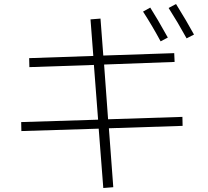

<svg xmlns="http://www.w3.org/2000/svg" viewBox="-20 -867 1040 961"><path d="M696 -809 732 -829Q766 -776 820 -679L784 -660Q742 -738 696 -809ZM824 -827 861 -847Q915 -760 951 -694L914 -675Q870 -755 824 -827ZM433 -770 483 -774 497 -589 852 -601 854 -557 501 -544 521 -270 893 -282 894 -237 525 -225 547 70 497 74 474 -223 87 -211 86 -256 471 -268 450 -542 127 -531 126 -576 447 -587Z"/></svg>

Font: M PLUS 1p Light
Style: Regular
Weight: 300
Version: Version 1.061